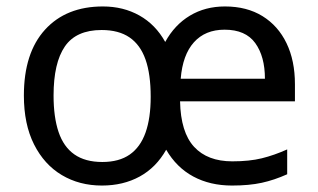

<svg xmlns="http://www.w3.org/2000/svg" viewBox="-20 -565 986 595"><path d="M677 -545Q745 -545 793.5 -515Q842 -485 868 -431Q894 -377 894 -304V-251H538Q540 -155 581.5 -110Q623 -65 700 -65Q753 -65 791.5 -74.5Q830 -84 870 -102V-25Q830 -7 791 1.5Q752 10 699 10Q631 10 579 -18Q527 -46 495 -101Q464 -46 413 -18Q362 10 296 10Q226 10 171.5 -22.5Q117 -55 85.5 -117.5Q54 -180 54 -269Q54 -401 119.5 -473Q185 -545 299 -545Q362 -545 412 -517Q462 -489 492 -435Q521 -488 568.5 -516.5Q616 -545 677 -545ZM295 -472Q216 -472 181 -421Q146 -370 146 -269Q146 -202 161.5 -156Q177 -110 210.5 -86.5Q244 -63 297 -63Q349 -63 382 -86Q415 -109 431 -154Q447 -199 447 -265Q447 -335 431 -380.5Q415 -426 381.5 -449Q348 -472 295 -472ZM676 -473Q616 -473 581 -434Q546 -395 540 -321H801Q801 -390 771 -431.5Q741 -473 676 -473Z"/></svg>

Font: Noto Sans Symbols
Style: Regular
Weight: 400
Designer: Monotype Design Team
Foundry: Monotype Imaging Inc.
Version: Version 2.002